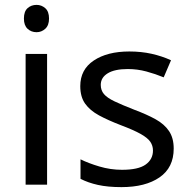

<svg xmlns="http://www.w3.org/2000/svg" viewBox="-20 -757 777 787"><path d="M130 -737Q150 -737 165.5 -723.5Q181 -710 181 -681Q181 -653 165.5 -639Q150 -625 130 -625Q108 -625 93 -639Q78 -653 78 -681Q78 -710 93 -723.5Q108 -737 130 -737ZM173 -536V0H85V-536Z M692 -148Q692 -70 634 -30Q576 10 478 10Q422 10 381.5 1Q341 -8 310 -24V-104Q342 -88 387.5 -74.5Q433 -61 480 -61Q547 -61 577 -82.5Q607 -104 607 -140Q607 -160 596 -176Q585 -192 556.5 -208Q528 -224 475 -244Q423 -264 386 -284Q349 -304 329 -332Q309 -360 309 -404Q309 -472 364.5 -509Q420 -546 510 -546Q559 -546 601.5 -536.5Q644 -527 681 -510L651 -440Q617 -454 580 -464Q543 -474 504 -474Q450 -474 421.5 -456.5Q393 -439 393 -409Q393 -387 406 -371.5Q419 -356 449.5 -341.5Q480 -327 531 -307Q582 -288 618 -268Q654 -248 673 -219.5Q692 -191 692 -148Z"/></svg>

Font: Noto Sans Old South Arabian
Style: Regular
Weight: 400
Designer: Monotype Design Team
Foundry: Monotype Imaging Inc.
Version: Version 2.001; ttfautohint (v1.8.4.7-5d5b)